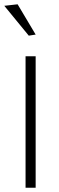

<svg xmlns="http://www.w3.org/2000/svg" viewBox="-30 -874 275 894"><path d="M-10 -847 52 -854 136 -713 104 -708ZM89 -612H136V0H89Z"/></svg>

Font: Athiti Light
Style: Regular
Weight: 300
Designer: CadsonDemak Team
Foundry: CadsonDemak
Version: Version 1.033